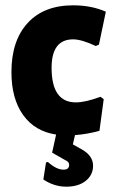

<svg xmlns="http://www.w3.org/2000/svg" viewBox="-20 -498 424 722"><path d="M255 -478Q324 -478 378 -454L352 -330L340 -325Q287 -350 255 -350Q174 -350 174 -243Q174 -113 265 -113Q301 -113 358 -134L370 -125L354 -6Q306 7 262 10L254 45L288 64Q330 88 330 125Q330 160 302.5 182Q275 204 229 204Q184 204 143 177L153 113L160 111Q192 140 219 140Q240 140 240 122Q240 110 225 104L176 76L191 8Q111 -4 67 -65.5Q23 -127 23 -227Q23 -345 84 -411.5Q145 -478 255 -478Z"/></svg>

Font: Alegreya Sans ExtraBold
Style: Regular
Weight: 800
Designer: Juan Pablo del Peral
Foundry: Huerta Tipografica
Version: Version 2.007